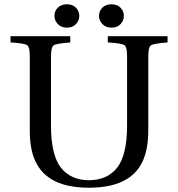

<svg xmlns="http://www.w3.org/2000/svg" viewBox="-20 -861 831 896"><path d="M29 -663V-692H308V-663Q243 -658 230.5 -649.5Q218 -641 218 -599V-275Q218 -140 263 -80Q310 -20 395 -20Q481 -20 528 -80Q573 -140 573 -275V-599Q573 -641 561 -650Q549 -659 483 -663V-692H762V-663Q697 -658 684.5 -649.5Q672 -641 672 -599V-255Q672 -163 645 -107Q588 15 395 15Q203 15 146 -107Q119 -161 119 -253V-599Q119 -641 107 -650Q95 -659 29 -663ZM500 -732Q474 -732 458 -748.5Q442 -765 442 -787Q442 -809 457.5 -825Q473 -841 500 -841Q527 -841 542.5 -825Q558 -809 558 -787Q558 -765 542.5 -748.5Q527 -732 500 -732ZM292 -732Q266 -732 250 -748.5Q234 -765 234 -787Q234 -809 249.5 -825Q265 -841 292 -841Q319 -841 334.5 -825Q350 -809 350 -787Q350 -765 334.5 -748.5Q319 -732 292 -732Z"/></svg>

Font: Heuristica
Style: Regular
Weight: 400
Version: Version 1.0.1 ; ttfautohint (v1.4.1)